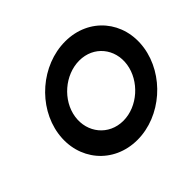

<svg xmlns="http://www.w3.org/2000/svg" viewBox="-163 -924 1144 1144"><g transform="rotate(-45 409.0 -352.0)"><path d="M92 -353C62 -156 198 8 399 8C599 8 784 -156 814 -353C844 -550 709 -712 509 -712C308 -712 122 -550 92 -353ZM234 -353C252 -472 366 -572 488 -572C609 -572 690 -472 672 -353C654 -234 541 -132 420 -132C298 -132 216 -234 234 -353Z"/></g></svg>

Font: Ampere
Style: Ita
Weight: 400
Version: Version 1